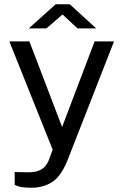

<svg xmlns="http://www.w3.org/2000/svg" viewBox="-20 -710 575 895"><path d="M128 165Q82.5 165 65.5 158.5Q48.5 152 48.5 152V92L101.5 93Q140 94.5 161 85.5Q182 76.5 192.2 63Q202.5 49.5 207.5 36.5L225.5 -12.5L23.5 -517H117L269.5 -118L421 -517H511.5L294 39Q263.5 113 222.5 139Q181.5 165 128 165ZM341.5 -577.5 271.5 -642.5 196 -577.5H114L239.5 -690H305.5L428.5 -577.5Z"/></svg>

Font: Public Sans
Style: Regular
Weight: 400
Designer: The Public Sans project authors (U.S. Web Design System). Libre Franklin designed by Pablo Impallari and Rodrigo Fuenzal
Version: Version 1.008; ttfautohint (v1.8.1) -l 8 -r 50 -G 200 -x 14 